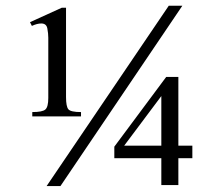

<svg xmlns="http://www.w3.org/2000/svg" viewBox="-20 -629 760 656"><path d="M637.2 -88.4H589.4V3.4H531.2V-88.4H370.6V-127.9L547.9 -366.2H589.4V-131.3H637.2ZM603 -609.4 186.5 6.8H139.2L556.6 -609.4ZM256.8 -231.4H90.3V-246.1Q125 -246.1 135 -254.9Q145 -263.7 145 -294.4V-500Q145 -514.2 141.8 -531.5Q138.7 -548.8 121.1 -548.8Q106.9 -548.8 88.9 -540.5L82.5 -553.2L190.9 -602.5H205.6V-297.4Q205.6 -265.1 213.6 -255.6Q221.7 -246.1 256.8 -246.1ZM531.2 -131.3V-300.8L404.3 -131.3Z"/></svg>

Font: Scheherazade New Medium
Style: Regular
Weight: 500
Designer: SIL International
Foundry: SIL International
Version: Version 4.000